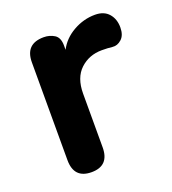

<svg xmlns="http://www.w3.org/2000/svg" viewBox="-99 -570 580 646"><g transform="rotate(-20 191.5 -247.0)"><path d="M121 0Q58 0 58 -66V-416Q58 -482 124 -482Q145 -482 162 -471.5Q179 -461 179 -432V-417Q197 -452 234 -473Q271 -494 312 -494Q344 -494 361 -474.5Q378 -455 378 -425Q378 -397 363 -383.5Q348 -370 331 -372Q323 -373 313.5 -373.5Q304 -374 293 -374Q247 -374 215.5 -344.5Q184 -315 184 -258V-66Q184 0 121 0Z"/></g></svg>

Font: Zen Maru Gothic Black
Style: Regular
Weight: 900
Designer: Yoshimichi Ohira
Foundry: Positype
Version: Version 1.001